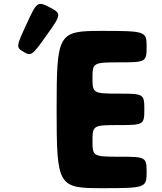

<svg xmlns="http://www.w3.org/2000/svg" viewBox="-20 -987 852 1007"><path d="M104 -715C144 -692 148 -694 225 -803C303 -912 303 -916 240 -949C177 -981 173 -979 119 -860C64 -742 64 -738 104 -715ZM513 -825C284 -825 277 -813 277 -413C277 -12 284 0 513 0C743 0 749 -2 749 -83C749 -163 745 -165 607 -165C469 -165 465 -167 465 -248C465 -329 469 -331 601 -331C734 -331 737 -333 737 -414C737 -494 734 -496 601 -496C469 -496 465 -498 465 -578C465 -658 469 -660 607 -660C745 -660 749 -662 749 -743C749 -823 743 -825 513 -825Z"/></svg>

Font: Hussar Print
Style: Bold
Weight: 700
Foundry: Cannot Into Space Fonts
Version: Version 2.00